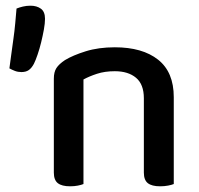

<svg xmlns="http://www.w3.org/2000/svg" viewBox="-20 -648 699 674"><path d="M485 -303Q485 -352 457.5 -375Q430 -398 383 -398Q348 -398 320.5 -389Q293 -380 273 -369V-2Q266 1 253.5 3.5Q241 6 226 6Q197 6 183 -5Q169 -16 169 -42V-372Q169 -395 178 -409Q187 -423 208 -437Q236 -454 281 -468Q326 -482 383 -482Q480 -482 535 -438.5Q590 -395 590 -307V-2Q583 1 570 3.5Q557 6 542 6Q513 6 499 -5Q485 -16 485 -42ZM99 -424Q91 -409 81 -402Q71 -395 55 -395Q43 -395 32.5 -399Q22 -403 13 -408Q16 -430 19.5 -456.5Q23 -483 27 -511Q31 -539 33.5 -566.5Q36 -594 38 -618Q48 -622 60.5 -625Q73 -628 87 -628Q109 -628 123.5 -617.5Q138 -607 138 -582Q138 -566 134 -544Q130 -522 124.5 -499.5Q119 -477 112 -456.5Q105 -436 99 -424Z"/></svg>

Font: Baloo Paaji 2 Medium
Style: Regular
Weight: 500
Designer: Shuchita Grover, Noopur Datye and Ek Type
Foundry: Ek Type
Version: Version 1.640;hotconv 1.0.111;makeotfexe 2.5.65597; ttfautoh